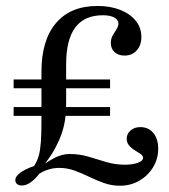

<svg xmlns="http://www.w3.org/2000/svg" viewBox="-20 -602 559 634"><path d="M52.4 10.5Q41.9 10.5 36.3 5.6Q30.6 0.8 30.6 -7.3Q30.6 -19.4 46.8 -31.5Q62.9 -43.5 92.7 -54Q103.2 -71 108.1 -88.3Q112.9 -105.6 114.9 -132.7Q116.9 -159.7 116.9 -203.2V-365.3Q116.9 -469.4 164.9 -525.8Q212.9 -582.3 301.6 -582.3Q344.4 -582.3 377 -569.4Q409.7 -556.5 428.2 -533.5Q446.8 -510.5 446.8 -479.8Q446.8 -452.4 431.5 -435.5Q416.1 -418.5 391.1 -418.5Q371 -418.5 358.5 -429.8Q346 -441.1 346 -459.7Q346 -474.2 352 -484.7Q358.1 -495.2 364.5 -505.2Q371 -515.3 371 -524.2Q371 -536.3 357.7 -544Q344.4 -551.6 319.4 -551.6Q258.9 -551.6 228.6 -511.3Q198.4 -471 198.4 -389.5V-258.9Q198.4 -230.6 194.8 -206.5Q191.1 -182.3 183.1 -159.3Q175 -136.3 162.1 -112.5Q149.2 -88.7 129 -62.1Q146 -73.4 159.3 -80.2Q172.6 -87.1 185.1 -90.3Q197.6 -93.5 209.7 -93.5Q242.7 -93.5 272.2 -84.7Q301.6 -75.8 331 -66.9Q360.5 -58.1 392.7 -58.1Q417.7 -58.1 435.1 -64.5Q452.4 -71 452.4 -80.6Q452.4 -87.9 444.4 -93.5Q436.3 -99.2 425.4 -105.6Q414.5 -112.1 406.5 -121.4Q398.4 -130.6 398.4 -143.5Q398.4 -160.5 411.3 -171.4Q424.2 -182.3 443.5 -182.3Q470.2 -182.3 486.3 -162.9Q502.4 -143.5 502.4 -110.5Q502.4 -77.4 485.5 -49.6Q468.5 -21.8 439.9 -5.2Q411.3 11.3 375.8 11.3Q348.4 11.3 323.4 2.4Q298.4 -6.5 274.6 -18.1Q250.8 -29.8 226.2 -38.7Q201.6 -47.6 175 -47.6Q158.1 -47.6 141.5 -42.7Q125 -37.9 109.7 -28.2Q96.8 -11.3 81.9 -0.4Q66.9 10.5 52.4 10.5ZM25 -219.4V-248.4H343.5V-219.4ZM25 -310.5V-339.5H343.5V-310.5Z"/></svg>

Font: Playfair
Style: Regular
Weight: 400
Designer: Claus Eggers Sørensen
Foundry: Claus Eggers Sørensen
Version: Version 2.001;gftools[0.9.30]